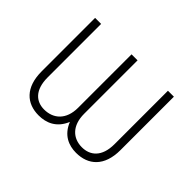

<svg xmlns="http://www.w3.org/2000/svg" viewBox="-115 -757 979 979"><g transform="rotate(45 375.0 -267.5)"><path d="M89.8 -160.2C89.8 -43.7 151.3 9.9 237.6 9.9C291.5 9.9 345.5 -11 373.9 -79.5C401.6 -11 454.9 9.9 507.5 9.9C595.2 9.9 658 -43.7 658 -160.2V-545.5H615.1V-160.2C615.1 -68.2 567.1 -31.2 508.5 -31.2C443.9 -31.2 396 -74.2 396 -160.2V-545.5H352.6V-160.2C352.6 -74.2 302.6 -31.2 236.2 -31.2C179.3 -31.2 133.2 -67.8 133.2 -160.2V-545.5H89.8Z"/></g></svg>

Font: Karasuma Gothic
Style: Thin
Weight: 200
Designer: Rasmus Andersson / Ryoko Ishizuka
Foundry: rsms
Version: Version 1.00